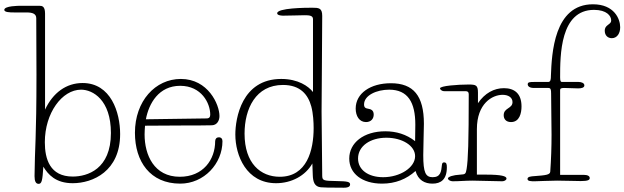

<svg xmlns="http://www.w3.org/2000/svg" viewBox="-100 -845 2911 895"><path d="M110 -782C110 -816 96 -818 84 -818H-6C-11 -818 -80 -818 -80 -799C-80 -788 -56 -787 -34 -787H24C53 -787 69 -780 69 -760C69 -720 70 -604 70 -498C70 -197 62 -155 61 -24C61 0 67 12 80 12C95 12 98 -4 102 -68C124 -32 159 9 239 9C333 9 460 -47 460 -220C460 -321 417 -458 285 -458C209 -458 147 -413 110 -334ZM109 -182C109 -318 189 -427 278 -427C333 -427 417 -379 417 -225C417 -56 307 -22 239 -22C132 -22 109 -105 109 -182Z M580 -289C594 -363 640 -445 740 -445C839 -445 880 -364 880 -311C880 -300 876 -293 863 -293ZM576 -259C613 -259 715 -260 747 -260C800 -260 854 -260 888 -261C912 -262 923 -283 923 -304C923 -358 870 -477 743 -477C624 -477 529 -374 529 -226C529 -92 600 11 740 11C851 11 937 -82 937 -187C937 -198 931 -205 920 -205C910 -205 903 -198 903 -187C903 -101 847 -21 738 -21C618 -21 574 -123 574 -218C574 -230 575 -245 576 -259Z M1402 -27C1400 -190 1399 -302 1399 -325C1399 -365 1402 -697 1402 -771C1402 -808 1386 -809 1355 -809C1324 -809 1192 -808 1192 -783C1192 -772 1218 -772 1220 -772C1265 -772 1289 -774 1319 -774C1341 -774 1359 -773 1359 -756V-416C1338 -443 1290 -477 1211 -477C1026 -477 997 -292 997 -218C997 -121 1048 9 1187 9C1259 9 1324 -26 1356 -83L1358 -29C1359 4 1367 25 1395 28C1408 29 1430 30 1503 30C1527 30 1532 22 1532 15C1532 2 1519 0 1469 -1C1408 -2 1402 -3 1402 -27ZM1204 -21C1115 -21 1040 -83 1040 -222C1040 -338 1092 -449 1219 -449C1300 -449 1336 -404 1351 -349C1360 -316 1362 -274 1362 -248C1362 -145 1331 -21 1204 -21Z M1835 -187C1794 -219 1747 -233 1696 -233C1595 -233 1528 -179 1528 -106C1528 -36 1588 11 1681 11C1743 11 1795 -10 1837 -48C1849 -5 1880 11 1916 11C1955 11 1983 -8 1983 -65C1983 -80 1981 -88 1970 -88C1963 -88 1961 -84 1960 -76C1957 -46 1954 -19 1917 -19C1884 -19 1873 -40 1873 -122C1873 -165 1876 -236 1876 -268C1876 -399 1827 -457 1722 -457C1627 -457 1558 -410 1558 -339C1558 -304 1575 -276 1606 -276C1629 -276 1642 -291 1642 -311C1642 -332 1628 -336 1617 -338C1606 -340 1597 -342 1597 -358C1597 -401 1656 -427 1714 -427C1802 -427 1836 -367 1836 -264C1836 -246 1835 -187 1835 -187ZM1569 -106C1569 -165 1627 -203 1701 -203C1775 -203 1835 -166 1835 -117C1835 -64 1765 -19 1686 -19C1617 -19 1569 -53 1569 -106Z M2331 -349C2331 -409 2298 -434 2249 -434C2203 -434 2160 -411 2128 -364V-413C2128 -448 2119 -451 2084 -451C2035 -451 1951 -445 1951 -433C1951 -429 1958 -420 1971 -420H2070C2080 -420 2085 -416 2085 -406C2085 -183 2082 -99 2075 -57C2071 -35 2070 -32 2046 -31C2011 -29 1988 -21 1988 -13C1988 -7 1999 0 2010 0C2043 0 2068 -3 2103 -3C2138 -3 2204 0 2241 0C2250 0 2261 -5 2261 -13C2261 -24 2236 -31 2167 -31H2123V-243C2123 -363 2195 -403 2243 -403C2269 -403 2289 -391 2289 -369C2289 -338 2248 -343 2248 -308C2248 -290 2259 -276 2282 -276C2322 -276 2331 -318 2331 -349Z M2465 -45C2464 -30 2444 -28 2391 -24C2377 -23 2359 -22 2359 -11C2359 0 2375 0 2393 0C2408 0 2461 -3 2497 -3C2527 -3 2583 -1 2607 -1C2641 -1 2649 -6 2649 -15C2649 -24 2640 -30 2620 -30H2511V-424C2511 -431 2513 -435 2529 -435C2541 -435 2583 -433 2595 -433C2610 -433 2624 -436 2624 -447C2624 -458 2610 -463 2597 -463H2519C2514 -463 2511 -467 2511 -484C2511 -588 2511 -799 2669 -799C2728 -799 2749 -771 2749 -750C2749 -741 2745 -737 2734 -729C2723 -721 2719 -713 2719 -702C2719 -680 2733 -667 2752 -667C2776 -667 2791 -689 2791 -718C2791 -756 2764 -825 2664 -825C2482 -825 2472 -595 2468 -491C2468 -477 2467 -463 2456 -463H2392C2368 -463 2360 -462 2360 -452C2360 -444 2367 -435 2389 -435H2456C2467 -435 2469 -428 2469 -409C2469 -345 2471 -281 2471 -217C2471 -159 2469 -102 2465 -45Z"/></svg>

Font: Life Savers
Style: Regular
Weight: 400
Designer: Pablo Impallari, Rodrigo Fuenzalida, Brenda Gallo
Foundry: Pablo Impallari, Rodrigo Fuenzalida, Brenda Gallo
Version: Version 3.000